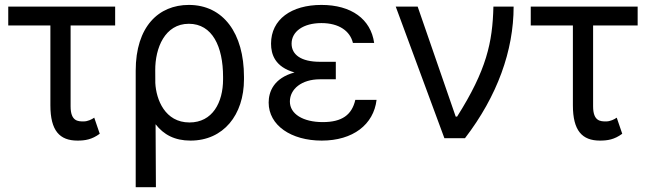

<svg xmlns="http://www.w3.org/2000/svg" viewBox="-20 -573 2678 796"><path d="M457.4 -545.5H14.2V-467.3H188.9V-136.4C188.9 -31.2 227.3 9.9 301.1 9.9C332.4 9.9 360.8 5.7 393.5 -18.5L370.7 -85.2C360.8 -78.1 343.8 -69.6 326.7 -69.6C304 -69.6 272.7 -69.6 272.7 -132.1V-467.3H457.4Z M542.6 -279.8V203.1H626.4L625 -57.9C658.7 -14.6 704.2 9.9 769.9 9.9C906.2 9.9 991.5 -96.6 991.5 -244.3V-254.3C991.5 -434.7 906.2 -552.6 762.8 -552.6C637.8 -552.6 542.6 -463.1 542.6 -279.8ZM623.6 -281.2C622.9 -373.6 663.4 -474.4 762.8 -474.4C860.8 -474.4 904.8 -379.3 904.8 -254.3V-244.3C904.8 -147.7 860.8 -65.3 765.6 -65.3C663.7 -65.3 627.5 -160.5 623.9 -228.7Z M1372.2 -316.8H1306.8C1227.6 -316.8 1188.9 -346.6 1188.9 -392C1188.9 -442.5 1237.6 -477.3 1312.5 -477.3C1385.7 -477.3 1431.5 -444.2 1443.2 -394.9H1531.2C1517.4 -493.6 1436.8 -552.6 1312.5 -552.6C1188.2 -552.6 1103.7 -492.9 1103.7 -392C1103.7 -347.7 1120 -295.5 1201 -272.7C1114.3 -248.9 1093.8 -192.1 1093.8 -147.7C1093.8 -53.3 1187.1 9.9 1313.9 9.9C1443.2 9.9 1529.1 -56.5 1541.2 -159.1H1453.1C1438.9 -96.6 1397.7 -66.8 1318.2 -66.8C1235.8 -66.8 1181.8 -100.9 1181.8 -152C1181.8 -203.5 1230.1 -244.3 1306.8 -244.3H1372.2Z M1822.4 0H1907.7C2041.9 -174.7 2109.4 -363.6 2109.4 -545.5H2025.6C2022 -397 1997.2 -282.7 1875 -89.5H1869.3L1711.6 -545.5H1620.7Z M2623.6 -545.5H2180.4V-467.3H2355.1V-136.4C2355.1 -31.2 2393.5 9.9 2467.3 9.9C2498.6 9.9 2527 5.7 2559.7 -18.5L2536.9 -85.2C2527 -78.1 2509.9 -69.6 2492.9 -69.6C2470.2 -69.6 2438.9 -69.6 2438.9 -132.1V-467.3H2623.6Z"/></svg>

Font: Margiela Sans
Style: Regular
Weight: 400
Designer: Stefan Endress, Andreas Faust
Version: Version 1.100;FEAKit 1.0